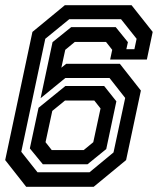

<svg xmlns="http://www.w3.org/2000/svg" viewBox="-35 -720 608 740"><path d="M66 0 -15 -103 90 -597 215 -700H472L553.5 -597L531 -490.5H389.5L397.5 -528L373.5 -558.5H253.5L216.5 -528L201.5 -459L220 -474H427L508 -371L451 -103L326 0ZM130 -87 80 -148 113.5 -304.5 217 -388.5H366.5L413.5 -329.5L374.5 -145.5L302.5 -87ZM164.5 -141.5H287.5L324.5 -172L352.5 -302L328.5 -332.5H215.5L166.5 -292.5L140.5 -172ZM109.5 -56H310L402.5 -132.5L447.5 -342.5L387 -419.5H217L121.5 -341.5L167.5 -557.5L239.5 -615.5H411L458 -557.5L452 -530.5H483L491.5 -570.5L431.5 -646H232L139.5 -570.5L47 -135Z"/></svg>

Font: Tourney SemiBold
Style: Italic
Weight: 600
Italic angle: -12°
Version: Version 1.015